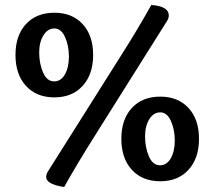

<svg xmlns="http://www.w3.org/2000/svg" viewBox="-20 -716 859 769"><path d="M622 10Q550 10 508 -36Q466 -82 466 -160Q466 -238 508 -283.5Q550 -329 622 -329Q693 -329 735 -283.5Q777 -238 777 -160Q777 -82 735 -36Q693 10 622 10ZM680 -153Q680 -197 664.5 -231.5Q649 -266 622 -266Q595 -266 578 -238.5Q561 -211 561 -170Q561 -125 576.5 -89.5Q592 -54 621 -54Q648 -54 664 -82Q680 -110 680 -153ZM237 33Q165 22 165 -7Q165 -19 173 -31L467 -497Q533 -601 586 -696Q656 -691 656 -654Q656 -643 649 -632L356 -166Q289 -60 237 33ZM198 -326Q126 -326 84 -372Q42 -418 42 -496Q42 -574 84 -619.5Q126 -665 198 -665Q269 -665 311 -619.5Q353 -574 353 -496Q353 -418 311 -372Q269 -326 198 -326ZM256 -489Q256 -533 240.5 -567.5Q225 -602 198 -602Q171 -602 154 -574.5Q137 -547 137 -506Q137 -461 152.5 -425.5Q168 -390 197 -390Q224 -390 240 -418Q256 -446 256 -489Z"/></svg>

Font: Overlock
Style: Bold
Weight: 700
Designer: Dario Muhafara
Foundry: Dario Manuel Muhafara
Version: Version 1.001